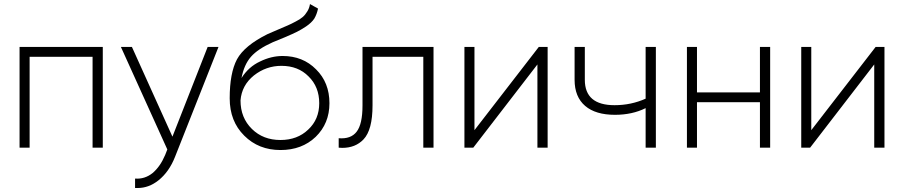

<svg xmlns="http://www.w3.org/2000/svg" viewBox="-20 -733 4487 953"><path d="M490.2 -500Q490.2 -375 490.2 0Q477.5 0 439.5 0Q439.5 -112.3 439.5 -451.2Q361.3 -451.2 127 -451.2Q127 -337.9 127 0Q114.3 0 77.1 0Q77.1 -125 77.1 -500Q180.7 -500 490.2 -500Z M1010.7 -500Q1023.4 -500 1064.5 -500Q1010.7 -363.3 848.6 45.9Q819.3 120.1 766.6 162.1Q718.8 200.2 663.1 200.2Q657.2 200.2 650.4 200.2Q650.4 184.6 650.4 153.3Q698.2 157.2 737.3 126Q775.4 93.8 799.8 36.1Q802.7 27.3 810.5 8.8Q752.9 -118.2 580.1 -500Q593.8 -500 634.8 -500Q684.6 -388.7 835.9 -54.7Q879.9 -166 1010.7 -500Z M1372.1 11.7Q1263.7 11.7 1192.4 -59.6Q1120.1 -130.9 1120.1 -245.1Q1120.1 -370.1 1156.2 -438.5Q1193.4 -506.8 1307.6 -563.5Q1329.1 -573.2 1359.4 -585.9Q1388.7 -598.6 1407.2 -606.4Q1425.8 -614.3 1447.3 -626Q1468.8 -636.7 1482.4 -648.4Q1495.1 -659.2 1504.9 -675.8Q1515.6 -692.4 1518.6 -712.9Q1531.2 -705.1 1558.6 -690.4Q1552.7 -662.1 1540 -640.6Q1526.4 -620.1 1499 -601.6Q1473.6 -585 1454.1 -575.2Q1434.6 -565.4 1393.6 -547.9Q1352.5 -531.2 1334 -523.4Q1259.8 -490.2 1225.6 -451.2Q1191.4 -412.1 1178.7 -345.7Q1213.9 -401.4 1270.5 -427.7Q1326.2 -455.1 1382.8 -455.1Q1483.4 -455.1 1548.8 -388.7Q1615.2 -323.2 1615.2 -220.7Q1615.2 -120.1 1546.9 -53.7Q1478.5 11.7 1372.1 11.7ZM1372.1 -38.1Q1456.1 -38.1 1509.8 -89.8Q1564.5 -140.6 1564.5 -220.7Q1564.5 -301.8 1511.7 -353.5Q1460 -406.2 1377 -406.2Q1300.8 -406.2 1240.2 -358.4Q1179.7 -309.6 1173.8 -234.4Q1173.8 -148.4 1230.5 -92.8Q1286.1 -38.1 1372.1 -38.1Z M2131.8 -500Q2131.8 -375 2131.8 0Q2119.1 0 2081.1 0Q2081.1 -112.3 2081.1 -451.2Q2018.6 -451.2 1829.1 -451.2Q1829.1 -390.6 1829.1 -210Q1829.1 -87.9 1784.2 -41Q1744.1 1 1678.7 1Q1669.9 1 1661.1 0Q1661.1 -15.6 1661.1 -46.9Q1721.7 -42 1750 -79.1Q1779.3 -116.2 1779.3 -210Q1779.3 -306.6 1779.3 -500Q1867.2 -500 2131.8 -500Z M2654.3 -500Q2665 -500 2698.2 -500Q2698.2 -375 2698.2 0Q2685.5 0 2647.5 0Q2647.5 -103.5 2647.5 -413.1Q2567.4 -309.6 2329.1 0Q2318.4 0 2285.2 0Q2285.2 -125 2285.2 -500Q2297.9 -500 2335 -500Q2335 -396.5 2335 -86.9Q2415 -190.4 2654.3 -500Z M3184.6 -500Q3197.3 -500 3235.4 -500Q3235.4 -375 3235.4 0Q3222.7 0 3184.6 0Q3184.6 -48.8 3184.6 -196.3Q3118.2 -163.1 3032.2 -163.1Q2936.5 -163.1 2884.8 -207Q2832 -252 2832 -336.9Q2832 -391.6 2832 -500Q2844.7 -500 2882.8 -500Q2882.8 -459 2882.8 -336.9Q2882.8 -210.9 3030.3 -210.9Q3112.3 -210.9 3184.6 -243.2Q3184.6 -329.1 3184.6 -500Z M3752 -500Q3764.6 -500 3802.7 -500Q3802.7 -375 3802.7 0Q3790 0 3752 0Q3752 -56.6 3752 -225.6Q3673.8 -225.6 3439.5 -225.6Q3439.5 -169.9 3439.5 0Q3426.8 0 3389.6 0Q3389.6 -125 3389.6 -500Q3402.3 -500 3439.5 -500Q3439.5 -443.4 3439.5 -274.4Q3517.6 -274.4 3752 -274.4Q3752 -330.1 3752 -500Z M4326.2 -500Q4336.9 -500 4370.1 -500Q4370.1 -375 4370.1 0Q4357.4 0 4319.3 0Q4319.3 -103.5 4319.3 -413.1Q4239.3 -309.6 4001 0Q3990.2 0 3957 0Q3957 -125 3957 -500Q3969.7 -500 4006.8 -500Q4006.8 -396.5 4006.8 -86.9Q4086.9 -190.4 4326.2 -500Z"/></svg>

Font: LeFont
Style: ExtraLight
Weight: 200
Designer: Leryon MEDIA
Version: Version 1.0